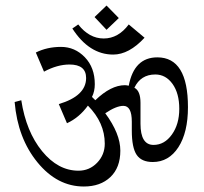

<svg xmlns="http://www.w3.org/2000/svg" viewBox="-20 -682 748 703"><path d="M556.1 -472Q668.2 -472 668.2 -289.7Q668.2 -197.2 633.2 -143Q598.1 -88.8 539.3 -88.8Q498.1 -88.8 480.4 -115Q462.6 -141.1 462.6 -204.7V-236.4Q462.6 -294.4 431.8 -294.4Q405.6 -294.4 365.4 -267.3Q420.6 -192.5 420.6 -130.4Q420.6 -68.2 384.1 -33.6Q347.7 0.9 286.9 0.9Q189.7 0.9 117.3 -87.4Q44.9 -175.7 33.6 -308.4L57.9 -315Q75.7 -200 134.1 -128.5Q192.5 -57 267.3 -57Q307.5 -57 335.5 -86Q363.6 -115 363.6 -156.1Q363.6 -232.7 301.9 -295.3Q270.1 -251.4 225.2 -230.8L195.3 -300.9Q295.3 -330.8 295.3 -396.3Q295.3 -445.8 234.6 -445.8Q189.7 -445.8 141.1 -419.6L111.2 -489.7Q152.3 -510.3 203.3 -510.3Q254.2 -510.3 290.7 -472.4Q327.1 -434.6 327.1 -373.8Q327.1 -347.7 316.8 -327.1L329 -315Q386 -370.1 437.4 -370.1Q442.1 -370.1 451.4 -368.2Q471 -472 556.1 -472ZM472 -360.7Q494.4 -349.5 494.4 -305.6V-229Q494.4 -151.4 542.1 -151.4Q582.2 -151.4 609.3 -189.3Q636.4 -227.1 636.4 -283.6Q636.4 -340.2 611.7 -374.8Q586.9 -409.3 548.6 -409.3Q495.3 -409.3 472 -360.7ZM244.9 -577.6 266.4 -592.5Q306.5 -541.1 359.8 -541.1Q413.1 -541.1 451.4 -592.5L509.3 -543.9Q452.3 -482.2 394.4 -482.2Q306.5 -482.2 244.9 -577.6ZM370.1 -661.7 415 -615.9 370.1 -572.9 326.2 -619.6Z"/></svg>

Font: Gurajada
Style: Regular
Weight: 400
Designer: Purushoth Kumar Guthula
Foundry: SiliconAndhra, USA.
Version: Version 1.0.3; ttfautohint (v1.2.42-39fb)